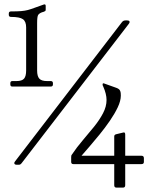

<svg xmlns="http://www.w3.org/2000/svg" viewBox="-20 -740 744 874"><path d="M57 10Q45 10 45 2Q45 -1 49 -6L535 -639Q541 -647 551 -647H558Q570 -647 570 -640Q570 -636 566 -631L79 2Q76 6 73 8Q70 10 65 10ZM149 -419Q149 -393 159 -382Q169 -371 194 -371H211Q221 -371 221 -361V-356Q221 -346 211 -346H36Q27 -346 27 -356V-361Q27 -371 36 -371H55Q80 -371 89.5 -382Q99 -393 99 -419V-615Q99 -642 84.5 -652.5Q70 -663 30 -663Q20 -663 20 -673V-678Q20 -688 30 -688Q59 -688 76.5 -689.5Q94 -691 107 -694.5Q120 -698 136 -704Q152 -710 178 -719Q183 -721 185.5 -719.5Q188 -718 188 -713V-696Q188 -691 185.5 -689.5Q183 -688 178 -686L171 -684Q158 -679 153.5 -671.5Q149 -664 149 -635ZM635 -3Q635 7 624 7H550V103Q550 114 540 114H510Q500 114 500 103V7H314Q304 7 304 -3V-24Q304 -27 304.5 -30.5Q305 -34 307 -36Q329 -69 356 -100.5Q383 -132 408 -163Q433 -194 449 -224.5Q465 -255 465 -285Q465 -312 450 -346Q447 -351 447 -355Q447 -363 454 -360L510 -340Q524 -335 527 -326Q529 -322 529.5 -316Q530 -310 530 -305Q530 -281 516 -251.5Q502 -222 480 -190Q458 -158 433.5 -128Q409 -98 387 -72.5Q365 -47 351 -31H500V-119Q500 -127 509 -129L542 -137Q550 -139 550 -127V-31H624Q635 -31 635 -20Z"/></svg>

Font: Young Serif Light
Style: Regular
Weight: 300
Designer: Bastien Sozeau
Foundry: NBR — Bastien Sozeau
Version: Version 5.001